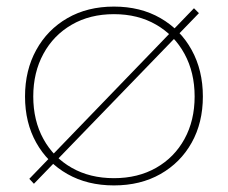

<svg xmlns="http://www.w3.org/2000/svg" viewBox="-20 -555 692 583"><path d="M569 -530 584 -515 83 3 69 -12ZM326 8Q245.5 8 184.8 -26.5Q124 -61 90 -121.8Q56 -182.5 56 -262Q56 -341.5 90 -403.2Q124 -465 184.8 -500Q245.5 -535 326 -535Q406.5 -535 467.2 -500Q528 -465 562 -403.2Q596 -341.5 596 -262Q596 -182.5 562 -121.8Q528 -61 467.2 -26.5Q406.5 8 326 8ZM326 -14Q399 -14 454.2 -45.5Q509.5 -77 540.2 -133Q571 -189 571 -262Q571 -335 540.2 -391.5Q509.5 -448 454.2 -480Q399 -512 326 -512Q253 -512 197.8 -480Q142.5 -448 111.8 -391.5Q81 -335 81 -262Q81 -189 111.8 -133Q142.5 -77 197.8 -45.5Q253 -14 326 -14Z"/></svg>

Font: Hepta Slab ExtraLight ExtraLight
Style: Regular
Weight: 250
Version: Version 1.102